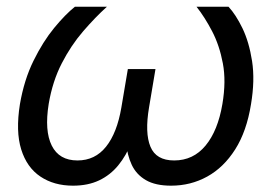

<svg xmlns="http://www.w3.org/2000/svg" viewBox="-20 -556 832 583"><path d="M201.7 7.8Q144 7.8 102.8 -19.8Q61.5 -47.4 44.4 -102.3Q27.3 -157.2 40.5 -239.7Q53.2 -313.5 81.8 -371.6Q110.4 -429.7 144.5 -471.2Q178.7 -512.7 207.5 -535.6H304.7Q269 -503.4 232.4 -460.9Q195.8 -418.5 167.7 -364Q139.6 -309.6 127.9 -240.7Q114.7 -158.7 137.2 -113.8Q159.7 -68.8 215.3 -68.8Q268.6 -68.8 302 -110.6Q335.4 -152.3 348.6 -230L368.2 -346.2H452.1L432.6 -230Q419.4 -152.3 436.8 -110.6Q454.1 -68.8 508.8 -68.8Q566.9 -68.8 604.2 -114Q641.6 -159.2 655.3 -240.2Q667 -309.1 656.7 -363.5Q646.5 -418 624.3 -460.7Q602.1 -503.4 576.7 -535.6H673.8Q695.8 -512.2 716.1 -470.5Q736.3 -428.7 745.4 -370.6Q754.4 -312.5 742.2 -239.7Q729 -157.2 694.1 -102.3Q659.2 -47.4 609.1 -19.8Q559.1 7.8 499.5 7.8Q452.1 7.8 423.1 -9Q394 -25.9 380.1 -55.4Q366.2 -85 362.8 -123H378.9Q363.3 -83.5 339.1 -54Q314.9 -24.4 281 -8.3Q247.1 7.8 201.7 7.8Z"/></svg>

Font: Inter 20pt
Style: Italic
Weight: 400
Italic angle: -9.3988°
Version: Version 4.001;git-66647c0bb